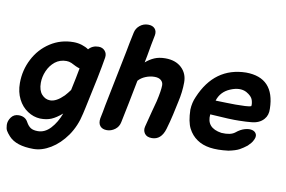

<svg xmlns="http://www.w3.org/2000/svg" viewBox="-94 -891 1878 1260"><g transform="rotate(10 844.5 -261.0)"><path d="M196 206Q252 206 310 171Q368 136 414 71Q459 6 477 -78L486 -118Q538 -354 556 -466Q560 -493 544 -511Q528 -529 502 -529Q461 -529 436 -500Q418 -513 391 -521.5Q364 -530 335 -530Q249 -530 180 -485Q111 -440 73 -366Q34 -291 34 -205Q34 -145 57.5 -98.5Q81 -52 121 -26Q160 0 205 2Q247 3 279 -10.5Q311 -24 349 -57Q326 5 288.5 45.5Q251 86 204 86Q174 86 157 75.5Q140 65 126 40Q108 5 64 5Q32 5 14 29.5Q-4 54 -3 81Q-2 105 5.5 118.5Q13 132 31 152Q80 206 196 206ZM249 -127Q216 -127 192.5 -153.5Q169 -180 169 -230Q169 -270 186 -309.5Q203 -349 235 -375Q267 -400 310 -400Q328 -400 344 -393L376 -377Q389 -371 403 -367Q393 -310 373 -218Q365 -208 357 -197Q348 -185 339 -176Q290 -127 249 -127Z M649 1Q678 1 703 -17.5Q728 -36 734 -68L761 -200Q762 -203 791 -353Q809 -374 838.5 -386Q868 -398 898 -398Q926 -398 941 -385Q956 -372 956 -352Q956 -317 939 -243L920 -172L893 -67Q886 -40 900.5 -19.5Q915 1 949 1Q1011 1 1034 -75Q1049 -126 1060 -175Q1071 -224 1079 -263Q1095 -332 1095 -396Q1095 -455 1055 -492.5Q1015 -530 947 -530Q905 -530 874 -516.5Q843 -503 817 -480L826 -526Q839 -603 852 -666Q857 -694 842 -711Q827 -728 797 -728Q766 -728 742 -708.5Q718 -689 712 -659Q695 -580 686 -529Q670 -445 650 -350Q624 -225 611 -156Q604 -114 594 -68Q589 -35 604 -17Q619 1 649 1Z M1459 -5Q1507 -15 1530.5 -28Q1554 -41 1578 -60Q1602 -83 1609 -98Q1624 -124 1617.5 -141.5Q1611 -159 1590.5 -165Q1570 -171 1541 -163Q1512 -155 1483 -131Q1454 -108 1393 -112Q1290 -127 1300 -219Q1442 -209 1494 -211Q1546 -212 1572 -215Q1628 -219 1657 -253Q1681 -280 1679 -323Q1675 -529 1484 -530Q1275 -526 1186 -314Q1168 -274 1166 -227Q1168 -146 1190 -103.5Q1212 -61 1249 -36Q1285 -11 1336 -3.5Q1387 4 1459 -5ZM1319 -314Q1338 -375 1399 -401Q1462 -428 1507 -405Q1544 -384 1551.5 -359.5Q1559 -335 1556 -319Q1545 -314 1515.5 -312.5Q1486 -311 1451.5 -311Q1417 -311 1392 -312Q1354 -313 1319 -314Z"/></g></svg>

Font: Balsamiq Sans
Style: Bold Italic
Weight: 700
Italic angle: -12°
Designer: Michael Angeles
Foundry: Balsamiq SRL
Version: Version 1.020; ttfautohint (v1.8.4.7-5d5b);gftools[0.9.26]